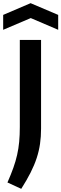

<svg xmlns="http://www.w3.org/2000/svg" viewBox="-49 -992 387 1211"><path d="M-2 159Q20 109 35 67Q50 25 59 -15Q68 -55 72 -97.5Q76 -140 76 -191V-740H210V-181Q210 -130 203.5 -85Q197 -40 182.5 4.5Q168 49 144 96.5Q120 144 85 199ZM-29 -898 144 -972 318 -898V-804L145 -878L-29 -804Z"/></svg>

Font: Encode Sans Narrow
Style: SemiBold
Weight: 600
Designer: Pablo Impallari, Andres Torresi
Foundry: Pablo Impallari, Andres Torresi
Version: Version 1.000; ttfautohint (v1.00) -l 8 -r 50 -G 200 -x 14 -